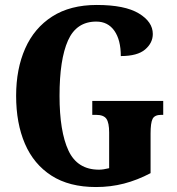

<svg xmlns="http://www.w3.org/2000/svg" viewBox="-20 -744 715 774"><path d="M367 10Q259 10 187.5 -36Q116 -82 80.5 -164.5Q45 -247 45 -358Q45 -466 81.5 -548.5Q118 -631 190.5 -677.5Q263 -724 370 -724Q483 -724 539.5 -690Q596 -656 596 -607Q596 -571 565 -544.5Q534 -518 467 -518Q467 -583 441 -620Q415 -657 368 -657Q288 -657 254 -580.5Q220 -504 220 -358Q220 -214 256 -137Q292 -60 379 -60Q396 -60 420 -66V-210Q420 -249 409 -265Q398 -281 367 -281H352V-337H638V-281H630Q603 -281 595 -264.5Q587 -248 587 -206V-46Q534 -18 480 -4Q426 10 367 10Z"/></svg>

Font: Noto Serif Thai ExtraCondensed Black
Style: Regular
Weight: 900
Width: 2
Designer: Monotype Design Team
Foundry: Monotype Imaging Inc.
Version: Version 2.002; ttfautohint (v1.8.4.7-5d5b)